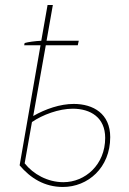

<svg xmlns="http://www.w3.org/2000/svg" viewBox="-20 -740 513 763"><path d="M78 -569 76 -560H141L58 -83C101 -32 157 3 230 3C329 3 418 -73 418 -195C418 -288 351 -327 273 -327C219 -327 161 -307 112 -279L162 -560H289L293 -578H165L190 -720H169L144 -578C120 -577 91 -573 78 -569ZM78 -91 107 -255C149 -284 214 -308 269 -308C340 -308 398 -273 398 -192C398 -85 318 -16 232 -16C169 -16 112 -48 78 -91Z"/></svg>

Font: Fixel Text 20240404 Thin
Style: Italic
Weight: 100
Width: 4
Italic angle: -10°
Designer: AlfaBravo + MacPaw
Foundry: Kyrylo Tkachov, Marchela Mozhyna, Serhii Makarenko, Maria Weinstein, Zakhar Kryvoshyya
Version: Version 1.211;Glyphs 3.2 (3225)